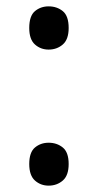

<svg xmlns="http://www.w3.org/2000/svg" viewBox="-20 -570 308 604"><path d="M72 -482Q72 -520 90 -535Q108 -550 133 -550Q159 -550 177.5 -535Q196 -520 196 -482Q196 -446 177.5 -430Q159 -414 133 -414Q108 -414 90 -430Q72 -446 72 -482ZM72 -54Q72 -91 90 -106Q108 -121 133 -121Q159 -121 177.5 -106Q196 -91 196 -54Q196 -18 177.5 -2Q159 14 133 14Q108 14 90 -2Q72 -18 72 -54Z"/></svg>

Font: Noto Sans Cypro Minoan
Style: Regular
Weight: 400
Designer: David Williams
Foundry: David Williams
Version: Version 1.503; ttfautohint (v1.8.4.7-5d5b)